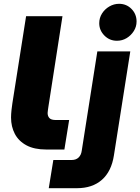

<svg xmlns="http://www.w3.org/2000/svg" viewBox="-20 -785 737 1008"><path d="M223 0Q160 0 119 -22Q78 -44 58 -82Q38 -120 38 -168Q38 -186 40.5 -208.5Q43 -231 45 -243L117 -700H308L234 -224Q233 -215 231.5 -206.5Q230 -198 230 -192Q230 -175 239.5 -165Q249 -155 272 -155H343L318 0ZM236 203 260 55H356Q379 55 392.5 42Q406 29 409 7L491 -515H664L578 31Q565 115 515 159Q465 203 384 203ZM594 -571Q555 -571 528 -598.5Q501 -626 501 -663Q501 -691 515.5 -714Q530 -737 554 -751Q578 -765 605 -765Q644 -765 670.5 -738Q697 -711 697 -672Q697 -645 682.5 -622Q668 -599 645 -585Q622 -571 594 -571Z"/></svg>

Font: MuseoModerno Thin ExtraBold
Style: Italic
Weight: 800
Italic angle: -9°
Version: Version 1.003